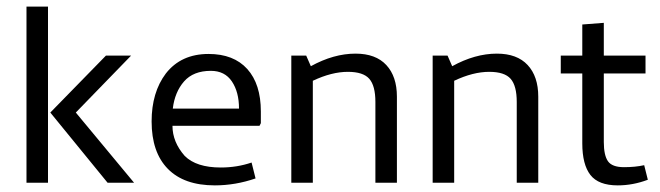

<svg xmlns="http://www.w3.org/2000/svg" viewBox="-20 -552 1995 580"><path d="M125 0H60V-532H125ZM209 -212 385 0H305L132 -212L300 -384H376Z M768 -215V-180L764 -172H501Q501 -123 538 -81Q573 -46 647 -46Q696 -46 740 -61L752 -13Q691 8 629 8Q536 8 487 -42Q438 -92 438 -185Q438 -273 481 -330Q527 -389 610 -389Q686 -389 727 -343.5Q768 -298 768 -215ZM617 -338Q564 -338 536 -306Q508 -274 502 -224H702Q702 -274 680.5 -306Q659 -338 617 -338Z M1031 -335Q982 -335 925 -308V0H860V-384H905L919 -352Q988 -390 1054 -390Q1115 -390 1147 -355.5Q1179 -321 1179 -260V0H1114V-244Q1114 -293 1095.5 -314Q1077 -335 1031 -335Z M1458 -335Q1409 -335 1352 -308V0H1287V-384H1332L1346 -352Q1415 -390 1481 -390Q1542 -390 1574 -355.5Q1606 -321 1606 -260V0H1541V-244Q1541 -293 1522.5 -314Q1504 -335 1458 -335Z M1739 -119V-330H1674V-384H1739V-478L1804 -483V-384H1930V-330H1804V-123Q1804 -83 1816.5 -65Q1829 -47 1865 -47Q1899 -47 1926 -53L1937 -9Q1892 8 1846 8Q1788 8 1763.5 -23.5Q1739 -55 1739 -119Z"/></svg>

Font: Cambay Devanagari
Style: Regular
Weight: 400
Designer: Pooja Saxena
Foundry: Pooja Saxena
Version: Version 1.180;PS 001.180;hotconv 1.0.70;makeotf.lib2.5.58329